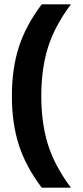

<svg xmlns="http://www.w3.org/2000/svg" viewBox="-20 -750 383 888"><path d="M35 -306Q35 -432 67 -532Q99 -632 173 -730H308Q232 -628 201.5 -529.5Q171 -431 171 -306Q171 -181 201.5 -82.5Q232 16 308 118H173Q99 20 67 -80Q35 -180 35 -306Z"/></svg>

Font: Niramit
Style: Bold
Weight: 700
Designer: Katatrad Aksorn Co.,Ltd.
Foundry: Cadson Demak Co.,Ltd.
Version: Version 1.001; ttfautohint (v1.6)